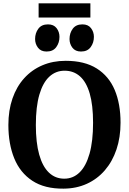

<svg xmlns="http://www.w3.org/2000/svg" viewBox="-20 -1115 770 1146"><path d="M359.5 11Q246 12 173 -36Q100 -84 65 -170Q30 -256 30 -369Q30 -456.5 54.5 -527.2Q79 -598 124.5 -648.2Q170 -698.5 232.8 -725.2Q295.5 -752 372 -752Q485 -752 557.5 -706.2Q630 -660.5 664.8 -577.8Q699.5 -495 699.5 -382.5Q699.5 -295 675.2 -223Q651 -151 606 -98.8Q561 -46.5 498.5 -18Q436 10.5 359.5 11ZM363.5 -48.5Q416.5 -48.5 455 -86Q493.5 -123.5 514.5 -198Q535.5 -272.5 535.5 -382Q535.5 -488 515.5 -556.8Q495.5 -625.5 457.5 -659.2Q419.5 -693 365.5 -693Q313 -693 274.5 -657.5Q236 -622 215 -550.2Q194 -478.5 194 -369Q194 -263.5 214 -192.2Q234 -121 272 -84.8Q310 -48.5 363.5 -48.5ZM257.5 -807.5Q224 -807.5 206.8 -830.2Q189.5 -853 189.5 -882Q189.5 -917.5 208.8 -943.5Q228 -969.5 266 -969.5H267Q300.5 -969.5 317.8 -947Q335 -924.5 335 -895Q335 -860 315.8 -833.8Q296.5 -807.5 258.5 -807.5ZM463 -807.5Q429.5 -807.5 412.2 -830.2Q395 -853 395 -882Q395 -917.5 414.2 -943.5Q433.5 -969.5 471.5 -969.5H472.5Q506 -969.5 523.2 -947Q540.5 -924.5 540.5 -895Q540.5 -860 521.2 -833.8Q502 -807.5 464 -807.5ZM519.5 -1095V-1010.5H210.5V-1095Z"/></svg>

Font: Merriweather 24pt
Style: Bold
Weight: 700
Designer: Eben Sorkin
Foundry: Eben Sorkin
Version: Version 2.100